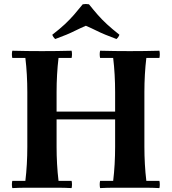

<svg xmlns="http://www.w3.org/2000/svg" viewBox="-20 -962 880 984"><path d="M493 2Q489 -17 493 -35H560Q565 -76 567.5 -120.5Q570 -165 570 -210V-490Q570 -535 567.5 -579.5Q565 -624 560 -665H493Q489 -684 493 -702Q528 -701 569.5 -700.5Q611 -700 645 -700Q680 -700 721.5 -700.5Q763 -701 797 -702Q801 -684 797 -665H730Q725 -624 722.5 -579.5Q720 -535 720 -490V-210Q720 -165 722.5 -120.5Q725 -76 730 -35H797Q801 -17 797 2Q763 0 721.5 0Q680 0 645 0Q611 0 569.5 0Q528 0 493 2ZM43 2Q39 -17 43 -35H110Q115 -76 117.5 -120.5Q120 -165 120 -210V-490Q120 -535 117.5 -579.5Q115 -624 110 -665H43Q39 -684 43 -702Q78 -701 119.5 -700.5Q161 -700 195 -700Q230 -700 271.5 -700.5Q313 -701 347 -702Q351 -684 347 -665H280Q275 -624 272.5 -579.5Q270 -535 270 -490V-210Q270 -165 272.5 -120.5Q275 -76 280 -35H347Q351 -17 347 2Q313 0 271.5 0Q230 0 195 0Q161 0 119.5 0Q78 0 43 2ZM185 -350V-390H629V-350ZM577 -762Q545 -774 520.5 -784Q496 -794 473 -805.5Q450 -817 420 -830Q390 -817 367 -805.5Q344 -794 320 -784Q296 -774 263 -762Q252 -772 248 -784Q287 -814 312.5 -838Q338 -862 359 -886Q380 -910 404 -940Q420 -943 436 -940Q460 -910 481 -886Q502 -862 528 -838Q554 -814 592 -784Q588 -772 577 -762Z"/></svg>

Font: Poltawski Nowy
Style: Bold
Weight: 700
Designer: Adam Pótawski, Mateusz Machalski, Borys Kosmynka, Ania Wieluska
Foundry: Capitalics.wtf
Version: Version 1.001;gftools[0.9.25]